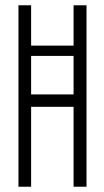

<svg xmlns="http://www.w3.org/2000/svg" viewBox="-20 -708 396 728"><path d="M50 0V-688H98V-535H259V-688H308V0H259V-303H98V0ZM98 -350H259V-496H98Z"/></svg>

Font: Saira UltraCondensed Light
Style: Regular
Weight: 300
Width: 1
Designer: Hector Gatti with collaboration of the Omnibus-Type team
Foundry: Omnibus-Type
Version: Version 1.101